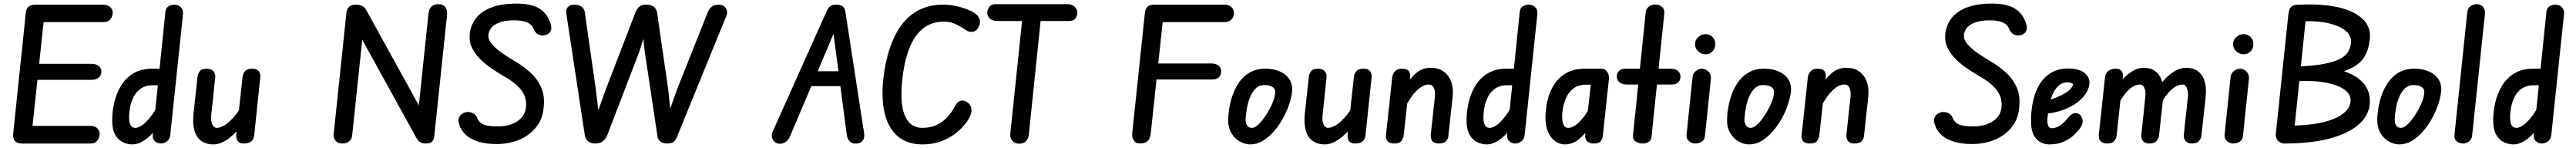

<svg xmlns="http://www.w3.org/2000/svg" viewBox="-20 -798 14328 823"><path d="M53 -52 124 -730Q127 -752 140 -762Q153 -772 178 -772L227 -716L155 -43L101 0Q74 0 62.5 -15Q51 -30 53 -52ZM534 -53Q534 -33 521.5 -16.5Q509 0 485 0H101L109 -98H482Q508 -98 521 -85Q534 -72 534 -53ZM544 -399Q544 -381 530 -367.5Q516 -354 490 -354H139L149 -443H490Q514 -443 529 -431Q544 -419 544 -399ZM607 -727Q607 -707 594 -691Q581 -675 556 -675H172L178 -772H553Q578 -772 592.5 -759Q607 -746 607 -727Z M875 0Q857 0 842 -12.5Q827 -25 830 -52L900 -732Q902 -754 917.5 -763Q933 -772 949 -772Q971 -772 985.5 -758.5Q1000 -745 998 -720L927 -45Q924 -23 908 -11.5Q892 0 875 0ZM604 -129Q604 -177 615.5 -227.5Q627 -278 652.5 -320.5Q678 -363 721 -389.5Q764 -416 827 -416H892L883 -324H832Q790 -324 763.5 -305.5Q737 -287 723 -259Q709 -231 703.5 -201Q698 -171 698 -146Q698 -117 706 -102Q714 -87 733 -87Q747 -87 767.5 -99.5Q788 -112 813.5 -143.5Q839 -175 868 -230L856 -92Q838 -66 815.5 -44Q793 -22 767.5 -8.5Q742 5 716 5Q690 5 664 -7Q638 -19 621 -48.5Q604 -78 604 -129Z M1336 0Q1312 0 1302.5 -13.5Q1293 -27 1294 -50L1330 -375Q1332 -388 1343 -402Q1354 -416 1383 -416Q1410 -416 1420 -401.5Q1430 -387 1428 -369L1394 -45Q1392 -24 1378 -12Q1364 0 1336 0ZM1169 5Q1126 5 1099 -15Q1072 -35 1061.5 -73Q1051 -111 1056 -162L1079 -374Q1081 -387 1091 -401.5Q1101 -416 1129 -416Q1156 -416 1168 -401Q1180 -386 1177 -366L1155 -156Q1152 -124 1161 -105.5Q1170 -87 1186 -87Q1203 -87 1226 -100Q1249 -113 1276.5 -142.5Q1304 -172 1330 -221L1319 -95Q1299 -69 1274 -46Q1249 -23 1222 -9Q1195 5 1169 5Z M2297 -30 1936 -684 1961 -772Q1980 -772 1994.5 -765Q2009 -758 2018 -741L2354 -132L2349 0Q2330 0 2317.5 -7.5Q2305 -15 2297 -30ZM1885 0Q1861 0 1847.5 -14.5Q1834 -29 1836 -51L1907 -728Q1910 -750 1923 -761Q1936 -772 1961 -772L2009 -709L1939 -45Q1938 -28 1924.5 -14Q1911 0 1885 0ZM2419 -775Q2445 -775 2457 -758.5Q2469 -742 2467 -716L2396 -43Q2395 -26 2385.5 -13Q2376 0 2349 0L2299 -107L2364 -728Q2367 -750 2381.5 -762.5Q2396 -775 2419 -775Z M2743 3Q2654 3 2600 -27.5Q2546 -58 2532 -115Q2526 -134 2536.5 -150.5Q2547 -167 2564 -172Q2584 -179 2605.5 -171Q2627 -163 2636 -139Q2644 -118 2668 -106.5Q2692 -95 2748 -95Q2790 -95 2824.5 -107Q2859 -119 2881 -143.5Q2903 -168 2906 -203Q2911 -256 2879 -297.5Q2847 -339 2780 -376Q2749 -394 2715 -417Q2681 -440 2651.5 -469Q2622 -498 2605.5 -532.5Q2589 -567 2593 -609Q2599 -661 2629.5 -699Q2660 -737 2716 -757.5Q2772 -778 2853 -778Q2937 -778 2982 -749.5Q3027 -721 3044 -662Q3050 -642 3043.5 -626.5Q3037 -611 3018 -604Q2995 -597 2976.5 -605.5Q2958 -614 2949 -636Q2941 -659 2915.5 -672Q2890 -685 2840 -685Q2778 -685 2740 -664.5Q2702 -644 2697 -605Q2694 -579 2716 -553Q2738 -527 2773.5 -502.5Q2809 -478 2848 -455Q2891 -430 2929.5 -395.5Q2968 -361 2990 -313Q3012 -265 3004 -198Q2999 -146 2975 -108.5Q2951 -71 2914.5 -46Q2878 -21 2834 -9Q2790 3 2743 3Z M3746 -37Q3739 -19 3727.5 -9.5Q3716 0 3691 0L3696 -159L3746 -300L3919 -735Q3925 -748 3938.5 -760Q3952 -772 3977 -772Q4006 -772 4018 -752Q4030 -732 4021 -711ZM3233 -47 3130 -724Q3127 -747 3139.5 -759.5Q3152 -772 3176 -772Q3202 -772 3216.5 -759.5Q3231 -747 3233 -730L3294 -304L3315 -130L3291 0Q3267 0 3251.5 -12.5Q3236 -25 3233 -47ZM3358 -46Q3349 -25 3333 -12.5Q3317 0 3291 0V-137L3350 -301L3516 -732Q3523 -749 3536 -760.5Q3549 -772 3574 -772L3569 -615L3538 -515ZM3638 -36 3566 -514 3555 -620 3574 -772Q3602 -772 3616.5 -760.5Q3631 -749 3635 -730L3697 -301L3712 -158L3691 0Q3668 0 3654 -11Q3640 -22 3638 -36Z M4303 -1Q4285 -8 4276.5 -27Q4268 -46 4280 -70L4578 -735Q4587 -754 4597.5 -763Q4608 -772 4632 -772Q4655 -772 4667 -763Q4679 -754 4682 -737L4622 -622L4373 -36Q4363 -14 4343 -4.5Q4323 5 4303 -1ZM4451 -319 4486 -402H4684L4696 -319ZM4749 0Q4723 3 4708.5 -10Q4694 -23 4690 -51L4615 -623L4682 -737L4786 -63Q4791 -36 4781.5 -19.5Q4772 -3 4749 0Z M5110 5Q5022 5 4968 -45.5Q4914 -96 4897 -188Q4880 -280 4900 -406Q4919 -523 4961 -604.5Q5003 -686 5069 -729Q5135 -772 5225 -772Q5264 -772 5300 -764Q5336 -756 5365 -744Q5394 -732 5408 -720Q5423 -710 5429.5 -689Q5436 -668 5422 -644Q5409 -623 5390 -621Q5371 -619 5354 -630Q5335 -644 5302 -661Q5269 -678 5232 -678Q5167 -678 5120.5 -644Q5074 -610 5045.5 -546Q5017 -482 5004 -394Q4982 -238 5010.5 -162.5Q5039 -87 5111 -87Q5157 -87 5192 -104Q5227 -121 5251.5 -148.5Q5276 -176 5291 -205Q5301 -227 5318 -235.5Q5335 -244 5355 -233Q5376 -222 5382.5 -198.5Q5389 -175 5371 -141Q5351 -105 5313.5 -71Q5276 -37 5224.5 -16Q5173 5 5110 5Z M5649 1Q5625 1 5611.5 -15Q5598 -31 5600 -54L5670 -725H5773L5703 -48Q5701 -30 5688.5 -14.5Q5676 1 5649 1ZM5472 -727Q5473 -747 5484.5 -761Q5496 -775 5520 -775H5918Q5942 -775 5957.5 -761Q5973 -747 5973 -727Q5973 -709 5962 -695Q5951 -681 5925 -681H5527Q5502 -681 5486.5 -695Q5471 -709 5472 -727Z M6321 0Q6298 0 6287 -17Q6276 -34 6278 -55L6349 -729Q6352 -751 6364 -761.5Q6376 -772 6402 -772L6452 -716L6381 -53Q6379 -31 6365.5 -15.5Q6352 0 6321 0ZM6773 -401Q6773 -383 6761.5 -369.5Q6750 -356 6724 -356H6356L6366 -445H6720Q6744 -445 6758.5 -433Q6773 -421 6773 -401ZM6844 -725Q6844 -703 6829.5 -689Q6815 -675 6791 -675H6389L6403 -772H6790Q6815 -772 6829.5 -759Q6844 -746 6844 -725Z M6935 5Q6905 5 6876 -11.5Q6847 -28 6829 -59.5Q6811 -91 6812 -135Q6814 -188 6827 -238Q6840 -288 6865 -328.5Q6890 -369 6928 -392.5Q6966 -416 7019 -416Q7063 -416 7098.5 -401Q7134 -386 7153 -356.5Q7172 -327 7167 -284Q7163 -253 7150 -214.5Q7137 -176 7115.5 -137.5Q7094 -99 7066 -67Q7038 -35 7005 -15Q6972 5 6935 5ZM6944 -87Q6961 -87 6981.5 -107Q7002 -127 7022 -157.5Q7042 -188 7056.5 -220.5Q7071 -253 7073 -278Q7077 -301 7060.5 -313Q7044 -325 7012 -325Q6985 -325 6966.5 -307.5Q6948 -290 6935.5 -261.5Q6923 -233 6917 -200Q6911 -167 6909 -136Q6908 -118 6916 -102.5Q6924 -87 6944 -87Z M7518 0Q7494 0 7484.5 -13.5Q7475 -27 7476 -50L7512 -375Q7514 -388 7525 -402Q7536 -416 7565 -416Q7592 -416 7602 -401.5Q7612 -387 7610 -369L7576 -45Q7574 -24 7560 -12Q7546 0 7518 0ZM7351 5Q7308 5 7281 -15Q7254 -35 7243.5 -73Q7233 -111 7238 -162L7261 -374Q7263 -387 7273 -401.5Q7283 -416 7311 -416Q7338 -416 7350 -401Q7362 -386 7359 -366L7337 -156Q7334 -124 7343 -105.5Q7352 -87 7368 -87Q7385 -87 7408 -100Q7431 -113 7458.5 -142.5Q7486 -172 7512 -221L7501 -95Q7481 -69 7456 -46Q7431 -23 7404 -9Q7377 5 7351 5Z M7735 0Q7708 0 7697.5 -14.5Q7687 -29 7690 -48L7724 -363Q7726 -387 7740 -401.5Q7754 -416 7779 -416Q7807 -416 7817 -402.5Q7827 -389 7824 -366L7788 -42Q7786 -29 7776 -14.5Q7766 0 7735 0ZM7982 0Q7957 0 7947 -15Q7937 -30 7939 -50L7962 -260Q7964 -278 7961 -293.5Q7958 -309 7950.5 -318.5Q7943 -328 7928 -328Q7896 -328 7861.5 -295Q7827 -262 7788 -187L7803 -323Q7824 -364 7858.5 -392.5Q7893 -421 7939 -421Q7982 -421 8011 -400Q8040 -379 8053 -342Q8066 -305 8060 -254L8037 -43Q8036 -26 8024 -13Q8012 0 7982 0Z M8409 0Q8391 0 8376 -12.5Q8361 -25 8364 -52L8434 -732Q8436 -754 8451.5 -763Q8467 -772 8483 -772Q8505 -772 8519.5 -758.5Q8534 -745 8532 -720L8461 -45Q8458 -23 8442 -11.5Q8426 0 8409 0ZM8138 -129Q8138 -177 8149.5 -227.5Q8161 -278 8186.5 -320.5Q8212 -363 8255 -389.5Q8298 -416 8361 -416H8426L8417 -324H8366Q8324 -324 8297.5 -305.5Q8271 -287 8257 -259Q8243 -231 8237.5 -201Q8232 -171 8232 -146Q8232 -117 8240 -102Q8248 -87 8267 -87Q8281 -87 8301.5 -99.5Q8322 -112 8347.5 -143.5Q8373 -175 8402 -230L8390 -92Q8372 -66 8349.5 -44Q8327 -22 8301.5 -8.5Q8276 5 8250 5Q8224 5 8198 -7Q8172 -19 8155 -48.5Q8138 -78 8138 -129Z M8684 5Q8656 5 8631.5 -12.5Q8607 -30 8592 -63Q8577 -96 8577 -143Q8577 -190 8588 -238Q8599 -286 8624 -326Q8649 -366 8691.5 -391Q8734 -416 8798 -416H8862L8852 -327H8802Q8763 -327 8737.5 -309.5Q8712 -292 8697.5 -265Q8683 -238 8676.5 -207.5Q8670 -177 8670 -153Q8670 -119 8678 -103Q8686 -87 8704 -87Q8723 -87 8744.5 -102Q8766 -117 8789.5 -147.5Q8813 -178 8838 -228L8827 -94Q8801 -57 8765.5 -26Q8730 5 8684 5ZM8846 0Q8820 0 8807.5 -14.5Q8795 -29 8798 -47L8839 -416H8889Q8908 -416 8920 -399Q8932 -382 8930 -359L8896 -42Q8895 -29 8885.5 -14.5Q8876 0 8846 0Z M9116 0Q9096 0 9079 -11Q9062 -22 9064 -46L9135 -732Q9137 -749 9152 -761Q9167 -773 9188 -773Q9210 -773 9225.5 -759.5Q9241 -746 9238 -722L9167 -38Q9165 -17 9150.5 -8.5Q9136 0 9116 0ZM8974 -372Q8974 -391 8986 -403.5Q8998 -416 9023 -416H9273Q9300 -416 9314 -403.5Q9328 -391 9328 -372Q9328 -353 9316.5 -340.5Q9305 -328 9279 -328H9029Q9004 -328 8989 -340.5Q8974 -353 8974 -372Z M9410 0Q9390 0 9374.5 -14Q9359 -28 9362 -51L9395 -368Q9397 -390 9413.5 -403Q9430 -416 9448 -416Q9468 -416 9484 -399.5Q9500 -383 9497 -357L9464 -41Q9462 -19 9445 -9.5Q9428 0 9410 0ZM9467 -496Q9445 -496 9427 -512.5Q9409 -529 9409 -552Q9409 -576 9427 -592Q9445 -608 9467 -608Q9491 -608 9506.5 -592Q9522 -576 9522 -552Q9522 -529 9506.5 -512.5Q9491 -496 9467 -496Z M9710 5Q9680 5 9651 -11.5Q9622 -28 9604 -59.5Q9586 -91 9587 -135Q9589 -188 9602 -238Q9615 -288 9640 -328.5Q9665 -369 9703 -392.5Q9741 -416 9794 -416Q9838 -416 9873.5 -401Q9909 -386 9928 -356.5Q9947 -327 9942 -284Q9938 -253 9925 -214.5Q9912 -176 9890.5 -137.5Q9869 -99 9841 -67Q9813 -35 9780 -15Q9747 5 9710 5ZM9719 -87Q9736 -87 9756.5 -107Q9777 -127 9797 -157.5Q9817 -188 9831.5 -220.5Q9846 -253 9848 -278Q9852 -301 9835.5 -313Q9819 -325 9787 -325Q9760 -325 9741.5 -307.5Q9723 -290 9710.5 -261.5Q9698 -233 9692 -200Q9686 -167 9684 -136Q9683 -118 9691 -102.5Q9699 -87 9719 -87Z M10047 0Q10020 0 10009.5 -14.5Q9999 -29 10002 -48L10036 -363Q10038 -387 10052 -401.5Q10066 -416 10091 -416Q10119 -416 10129 -402.5Q10139 -389 10136 -366L10100 -42Q10098 -29 10088 -14.5Q10078 0 10047 0ZM10294 0Q10269 0 10259 -15Q10249 -30 10251 -50L10274 -260Q10276 -278 10273 -293.5Q10270 -309 10262.5 -318.5Q10255 -328 10240 -328Q10208 -328 10173.5 -295Q10139 -262 10100 -187L10115 -323Q10136 -364 10170.5 -392.5Q10205 -421 10251 -421Q10294 -421 10323 -400Q10352 -379 10365 -342Q10378 -305 10372 -254L10349 -43Q10348 -26 10336 -13Q10324 0 10294 0Z M10951 3Q10862 3 10808 -27.5Q10754 -58 10740 -115Q10734 -134 10744.5 -150.5Q10755 -167 10772 -172Q10792 -179 10813.5 -171Q10835 -163 10844 -139Q10852 -118 10876 -106.5Q10900 -95 10956 -95Q10998 -95 11032.5 -107Q11067 -119 11089 -143.5Q11111 -168 11114 -203Q11119 -256 11087 -297.5Q11055 -339 10988 -376Q10957 -394 10923 -417Q10889 -440 10859.5 -469Q10830 -498 10813.5 -532.5Q10797 -567 10801 -609Q10807 -661 10837.5 -699Q10868 -737 10924 -757.5Q10980 -778 11061 -778Q11145 -778 11190 -749.5Q11235 -721 11252 -662Q11258 -642 11251.5 -626.5Q11245 -611 11226 -604Q11203 -597 11184.5 -605.5Q11166 -614 11157 -636Q11149 -659 11123.5 -672Q11098 -685 11048 -685Q10986 -685 10948 -664.5Q10910 -644 10905 -605Q10902 -579 10924 -553Q10946 -527 10981.5 -502.5Q11017 -478 11056 -455Q11099 -430 11137.5 -395.5Q11176 -361 11198 -313Q11220 -265 11212 -198Q11207 -146 11183 -108.5Q11159 -71 11122.5 -46Q11086 -21 11042 -9Q10998 3 10951 3Z M11380 5Q11355 5 11331 -7Q11307 -19 11292 -49Q11277 -79 11278 -136Q11279 -192 11291 -243Q11303 -294 11328 -333Q11353 -372 11392 -394.5Q11431 -417 11488 -417Q11555 -416 11584 -385Q11613 -354 11598 -309Q11588 -279 11562.5 -252.5Q11537 -226 11501 -206.5Q11465 -187 11421.5 -176Q11378 -165 11333 -165L11343 -237Q11361 -237 11388 -245Q11415 -253 11442 -266Q11469 -279 11488 -294.5Q11507 -310 11511 -325Q11513 -333 11503 -336.5Q11493 -340 11480 -340Q11450 -340 11429 -319.5Q11408 -299 11395.5 -267.5Q11383 -236 11377 -200Q11371 -164 11369 -134Q11368 -117 11373 -101Q11378 -85 11391 -85Q11413 -85 11431 -95Q11449 -105 11462 -118.5Q11475 -132 11482 -141Q11497 -161 11514 -167Q11531 -173 11548 -162Q11560 -153 11564.5 -132Q11569 -111 11550 -84Q11539 -68 11516.5 -47Q11494 -26 11460.5 -10.5Q11427 5 11380 5Z M11702 0Q11678 0 11665.5 -12.5Q11653 -25 11655 -47L11690 -372Q11694 -394 11710 -405Q11726 -416 11750 -416Q11773 -416 11782.5 -402.5Q11792 -389 11789 -366L11754 -42Q11752 -29 11741.5 -14.5Q11731 0 11702 0ZM11937 0Q11911 0 11900 -15Q11889 -30 11892 -50L11914 -260Q11916 -276 11913.5 -291.5Q11911 -307 11904 -317.5Q11897 -328 11885 -328Q11863 -328 11841.5 -314.5Q11820 -301 11799 -273.5Q11778 -246 11754 -202L11767 -333Q11784 -355 11806 -375Q11828 -395 11853 -408Q11878 -421 11903 -421Q11946 -421 11972 -400Q11998 -379 12008 -342Q12018 -305 12013 -254L11990 -43Q11988 -30 11977 -15Q11966 0 11937 0ZM12173 0Q12148 0 12137 -15Q12126 -30 12128 -50L12151 -260Q12153 -276 12150 -291.5Q12147 -307 12140 -317.5Q12133 -328 12122 -328Q12091 -328 12059 -299.5Q12027 -271 11989 -202L12002 -333Q12018 -355 12040 -375Q12062 -395 12088 -408Q12114 -421 12140 -421Q12183 -421 12209 -400Q12235 -379 12245 -342Q12255 -305 12249 -254L12226 -43Q12225 -30 12213.5 -15Q12202 0 12173 0Z M12403 0Q12383 0 12367.5 -14Q12352 -28 12355 -51L12388 -368Q12390 -390 12406.5 -403Q12423 -416 12441 -416Q12461 -416 12477 -399.5Q12493 -383 12490 -357L12457 -41Q12455 -19 12438 -9.5Q12421 0 12403 0ZM12460 -496Q12438 -496 12420 -512.5Q12402 -529 12402 -552Q12402 -576 12420 -592Q12438 -608 12460 -608Q12484 -608 12499.5 -592Q12515 -576 12515 -552Q12515 -529 12499.5 -512.5Q12484 -496 12460 -496Z M13162 -575Q13158 -540 13146.5 -510Q13135 -480 13111 -455Q13087 -430 13042.5 -411Q12998 -392 12925.5 -380Q12853 -368 12744 -363L12751 -428Q12847 -431 12906.5 -442.5Q12966 -454 12998 -471.5Q13030 -489 13042.5 -511Q13055 -533 13058 -559Q13063 -595 13031.5 -624Q13000 -653 12931.5 -669Q12863 -685 12754 -678L12767 -772Q12969 -781 13072.5 -727.5Q13176 -674 13162 -575ZM13162 -216Q13154 -149 13094.5 -100.5Q13035 -52 12932 -26Q12829 0 12688 0L12696 -99Q12869 -99 12958.5 -135.5Q13048 -172 13055 -230Q13061 -270 13023 -298.5Q12985 -327 12909.5 -340Q12834 -353 12725 -344L12733 -427Q12876 -437 12974.5 -414.5Q13073 -392 13121.5 -341.5Q13170 -291 13162 -216ZM12640 -56 12710 -722Q12714 -753 12728.5 -762.5Q12743 -772 12769 -772L12809 -717L12738 -34L12688 0Q12665 0 12651 -16Q12637 -32 12640 -56Z M13327 5Q13297 5 13268 -11.5Q13239 -28 13221 -59.5Q13203 -91 13204 -135Q13206 -188 13219 -238Q13232 -288 13257 -328.5Q13282 -369 13320 -392.5Q13358 -416 13411 -416Q13455 -416 13490.5 -401Q13526 -386 13545 -356.5Q13564 -327 13559 -284Q13555 -253 13542 -214.5Q13529 -176 13507.5 -137.5Q13486 -99 13458 -67Q13430 -35 13397 -15Q13364 5 13327 5ZM13336 -87Q13353 -87 13373.5 -107Q13394 -127 13414 -157.5Q13434 -188 13448.5 -220.5Q13463 -253 13465 -278Q13469 -301 13452.5 -313Q13436 -325 13404 -325Q13377 -325 13358.5 -307.5Q13340 -290 13327.5 -261.5Q13315 -233 13309 -200Q13303 -167 13301 -136Q13300 -118 13308 -102.5Q13316 -87 13336 -87Z M13682 0Q13663 0 13646.5 -12.5Q13630 -25 13634 -52L13705 -732Q13708 -754 13724 -764.5Q13740 -775 13757 -775Q13779 -775 13792 -760Q13805 -745 13803 -720L13732 -45Q13730 -23 13714.5 -11.5Q13699 0 13682 0Z M14120 0Q14102 0 14087 -12.5Q14072 -25 14075 -52L14145 -732Q14147 -754 14162.5 -763Q14178 -772 14194 -772Q14216 -772 14230.5 -758.5Q14245 -745 14243 -720L14172 -45Q14169 -23 14153 -11.5Q14137 0 14120 0ZM13849 -129Q13849 -177 13860.5 -227.5Q13872 -278 13897.5 -320.5Q13923 -363 13966 -389.5Q14009 -416 14072 -416H14137L14128 -324H14077Q14035 -324 14008.5 -305.5Q13982 -287 13968 -259Q13954 -231 13948.5 -201Q13943 -171 13943 -146Q13943 -117 13951 -102Q13959 -87 13978 -87Q13992 -87 14012.5 -99.5Q14033 -112 14058.5 -143.5Q14084 -175 14113 -230L14101 -92Q14083 -66 14060.5 -44Q14038 -22 14012.5 -8.5Q13987 5 13961 5Q13935 5 13909 -7Q13883 -19 13866 -48.5Q13849 -78 13849 -129Z"/></svg>

Font: Edu NSW ACT Foundation SemiBold
Style: Regular
Weight: 600
Version: Version 1.003